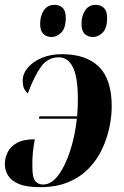

<svg xmlns="http://www.w3.org/2000/svg" viewBox="-42 -769 511 794"><path d="M119 -278 121 -288H277Q280 -323 280 -358Q280 -450 259.5 -491Q239 -532 201 -532Q156 -532 128 -493.5Q100 -455 73 -383Q65 -389 58.5 -401Q52 -413 52 -437Q52 -464 73 -489Q94 -514 130.5 -529.5Q167 -545 214 -545Q314 -545 367 -493Q420 -441 420 -329Q420 -288 410.5 -242.5Q401 -197 380.5 -153Q360 -109 325.5 -73Q291 -37 241 -16Q191 5 124 5Q68 5 36.5 -8Q5 -21 -8.5 -43Q-22 -65 -22 -91Q-22 -115 -10.5 -139Q1 -163 28 -178Q55 -193 102 -193Q97 -168 94 -139Q91 -110 92 -76Q92 -35 103.5 -20.5Q115 -6 136 -6Q170 -6 198.5 -43.5Q227 -81 247.5 -143.5Q268 -206 276 -278ZM343 -616Q321 -616 308 -629Q295 -642 295 -670Q295 -704 310.5 -726.5Q326 -749 353 -749Q375 -749 388 -736Q401 -723 401 -696Q401 -652 382.5 -634Q364 -616 343 -616ZM172 -616Q150 -616 137 -629Q124 -642 124 -670Q124 -704 139.5 -726.5Q155 -749 183 -749Q204 -749 217 -736.5Q230 -724 230 -696Q230 -653 211.5 -634.5Q193 -616 172 -616Z"/></svg>

Font: Noto Serif Display ExtraCondensed ExtraBold
Style: Italic
Weight: 800
Width: 2
Italic angle: -12°
Designer: Monotype Design Team
Foundry: Monotype Imaging Inc.
Version: Version 2.009